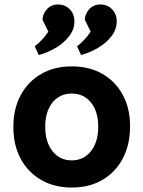

<svg xmlns="http://www.w3.org/2000/svg" viewBox="-20 -827 644 862"><path d="M303 15Q224 15 165 -19Q106 -53 73 -114Q40 -175 40 -257Q40 -339 73 -400Q106 -461 165 -495Q224 -529 302 -529Q381 -529 439.5 -495.5Q498 -462 531 -401.5Q564 -341 564 -260Q564 -178 531.5 -116Q499 -54 440 -19.5Q381 15 303 15ZM302 -107Q356 -107 388.5 -148.5Q421 -190 421 -258Q421 -326 388.5 -366.5Q356 -407 302 -407Q248 -407 215.5 -366.5Q183 -326 183 -258Q183 -190 215.5 -148.5Q248 -107 302 -107ZM344 -580 326 -619Q365 -650 387 -685L361 -738Q361 -764 380.5 -785.5Q400 -807 431 -807Q461 -807 482.5 -786Q504 -765 504 -731Q504 -695 481 -665Q458 -635 421.5 -613Q385 -591 344 -580ZM154 -580 136 -619Q175 -650 197 -685L171 -738Q171 -764 190.5 -785.5Q210 -807 241 -807Q271 -807 292.5 -786Q314 -765 314 -731Q314 -695 291 -665Q268 -635 231.5 -613Q195 -591 154 -580Z"/></svg>

Font: Secular One
Style: Regular
Weight: 400
Designer: Michal Sahar
Foundry: Hagilda
Version: Version 1.002; ttfautohint (v1.8.4.7-5d5b);gftools[0.9.29]